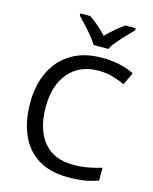

<svg xmlns="http://www.w3.org/2000/svg" viewBox="-137 -1034 906 1134"><g transform="rotate(15 316.0 -467.0)"><path d="M403 -645Q288 -645 222 -568Q156 -491 156 -357Q156 -224 217.5 -146.5Q279 -69 402 -69Q449 -69 491 -77Q533 -85 573 -97V-19Q533 -4 490.5 3Q448 10 389 10Q280 10 207 -35Q134 -80 97.5 -163Q61 -246 61 -358Q61 -466 100.5 -548.5Q140 -631 217 -677.5Q294 -724 404 -724Q517 -724 601 -682L565 -606Q532 -621 491.5 -633Q451 -645 403 -645ZM334 -784Q321 -807 299 -833.5Q277 -860 253 -886Q229 -912 211 -931V-944H271Q297 -927 325 -903Q353 -879 378 -852Q405 -879 433 -903Q461 -927 487 -944H549V-931Q530 -912 505.5 -886Q481 -860 458.5 -833.5Q436 -807 424 -784Z"/></g></svg>

Font: Noto Sans Old South Arabian
Style: Regular
Weight: 400
Designer: Monotype Design Team
Foundry: Monotype Imaging Inc.
Version: Version 2.001; ttfautohint (v1.8.4.7-5d5b)